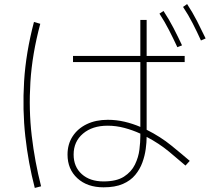

<svg xmlns="http://www.w3.org/2000/svg" viewBox="-20 -867 1040 944"><path d="M968 -668Q948 -712 927 -753Q906 -794 880 -833L900 -847Q927 -806 949 -763Q971 -720 991 -678ZM852 -635Q832 -678 811 -719Q790 -760 764 -800L784 -813Q811 -772 833 -729.5Q855 -687 875 -644ZM489 54Q409 54 360.5 9.5Q312 -35 312 -107Q312 -158 337 -196.5Q362 -235 406.5 -256.5Q451 -278 510 -278Q552 -278 592.5 -268.5Q633 -259 670 -243V-562H339V-592H670V-769H701V-592H888V-562H701V-229Q769 -195 823 -151Q877 -107 913 -76L892 -53Q860 -81 811 -121.5Q762 -162 701 -194Q701 -168 696.5 -134.5Q692 -101 680 -68Q668 -35 645 -7Q622 21 584 37.5Q546 54 489 54ZM151 57Q119 -66 104.5 -196.5Q90 -327 98.5 -467Q107 -607 147 -759L178 -750Q138 -601 129.5 -464Q121 -327 136 -199.5Q151 -72 182 49ZM342 -107Q342 -47 382 -11Q422 25 489 25Q553 25 589.5 1.5Q626 -22 643.5 -58Q661 -94 665.5 -131.5Q670 -169 670 -197V-210Q633 -227 592 -238Q551 -249 509 -249Q434 -249 388 -210Q342 -171 342 -107Z"/></svg>

Font: Murecho ExtraLight
Style: Regular
Weight: 200
Designer: Neil Summerour
Foundry: Positype
Version: Version 1.010; ttfautohint (v1.8.3)